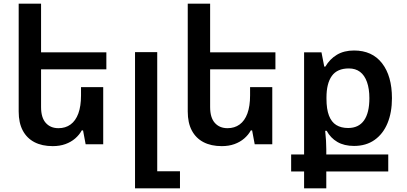

<svg xmlns="http://www.w3.org/2000/svg" viewBox="-20 -780 2199 1038"><path d="M538 -309V0H443L429 -75H422Q409 -51 386.5 -31.5Q364 -12 333.5 -1Q303 10 265 10Q207 10 166 -11.5Q125 -33 103 -74.5Q81 -116 81 -177V-760H202V-201Q202 -144 227.5 -115.5Q253 -87 296 -87Q334 -87 361.5 -107Q389 -127 403.5 -166.5Q418 -206 418 -264V-309ZM140 -497H555V-405H140Z M710 238V-498H830V146H953V238Z M1452 -309V0H1357L1343 -75H1336Q1323 -51 1300.5 -31.5Q1278 -12 1247.5 -1Q1217 10 1179 10Q1121 10 1080 -11.5Q1039 -33 1017 -74.5Q995 -116 995 -177V-760H1116V-201Q1116 -144 1141.5 -115.5Q1167 -87 1210 -87Q1248 -87 1275.5 -107Q1303 -127 1317.5 -166.5Q1332 -206 1332 -264V-309ZM1054 -497H1469V-405H1054Z M1624 238V147H1554V55H1624V-497H1718L1733 -420H1739Q1763 -461 1801.5 -484Q1840 -507 1894 -507Q1992 -507 2045.5 -438Q2099 -369 2099 -249Q2099 -172 2075 -114Q2051 -56 2005 -23.5Q1959 9 1894 9Q1841 9 1804 -12.5Q1767 -34 1746 -73H1738Q1741 -44 1742.5 -20Q1744 4 1744 27V55H2079V147H1744V238ZM1862 -88Q1919 -88 1948 -129Q1977 -170 1977 -249Q1977 -300 1964 -336.5Q1951 -373 1926.5 -391.5Q1902 -410 1866 -410Q1803 -410 1774 -369.5Q1745 -329 1745 -253V-246Q1745 -190 1758.5 -155Q1772 -120 1798 -104Q1824 -88 1862 -88Z"/></svg>

Font: Noto Sans Armenian SemiBold
Style: Regular
Weight: 600
Designer: Monotype Design Team
Foundry: Monotype Imaging Inc.
Version: Version 2.007